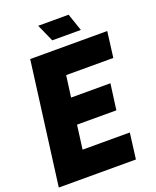

<svg xmlns="http://www.w3.org/2000/svg" viewBox="-170 -1048 933 1147"><g transform="rotate(-20 296.5 -475.0)"><path d="M103 -779.8H592.8L571.8 -616.2H272L253.9 -480H503.9L481.9 -315.9H231.9L211.9 -164.1H512.2L491.2 0H1ZM215.8 -950.2H409.2L446.8 -839.8H265.1Z"/></g></svg>

Font: Cooper Hewitt
Style: Heavy Italic
Weight: 714
Designer: Village Type and Design LLC
Foundry: Cooper Hewitt Smithsonian Design Museum
Version: 1.000